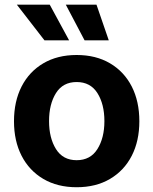

<svg xmlns="http://www.w3.org/2000/svg" viewBox="-20 -787 653 818"><path d="M306.6 10.7Q224.6 10.7 164.6 -24.7Q104.5 -60.1 72 -123.3Q39.6 -186.5 39.6 -270.5Q39.6 -355 72 -418.5Q104.5 -481.9 164.6 -517.3Q224.6 -552.7 306.6 -552.7Q388.7 -552.7 448.7 -517.3Q508.8 -481.9 541.3 -418.5Q573.7 -355 573.7 -270.5Q573.7 -186.5 541.3 -123.3Q508.8 -60.1 448.7 -24.7Q388.7 10.7 306.6 10.7ZM306.6 -104.5Q365.2 -104.5 395 -151.9Q424.8 -199.2 424.8 -271Q424.8 -343.3 395 -390.4Q365.2 -437.5 306.6 -437.5Q248 -437.5 218.5 -390.4Q189 -343.3 189 -271Q189 -199.2 218.5 -151.9Q248 -104.5 306.6 -104.5ZM169.4 -615.2 51.8 -767.1H191.9L274.4 -615.2ZM340.3 -615.2 260.3 -767.1H391.1L443.4 -615.2Z"/></svg>

Font: Inter
Style: Bold
Weight: 700
Designer: Rasmus Andersson
Foundry: rsms
Version: Version 4.001;git-9221beed3